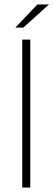

<svg xmlns="http://www.w3.org/2000/svg" viewBox="-20 -843 240 863"><path d="M116 -665V0H80V-665ZM148 -823H200L85 -719H49Z"/></svg>

Font: Blinker ExtraLight
Style: Regular
Weight: 200
Designer: Juergen Huber
Foundry: supertype
Version: Version 1.017;hotconv 1.0.117;makeotfexe 2.5.65602